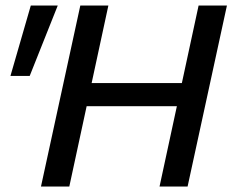

<svg xmlns="http://www.w3.org/2000/svg" viewBox="-20 -678 851 698"><path d="M560 0 702 -658H805L662 0ZM129 0 272 -658H374L232 0ZM224 -292 242 -376H712L694 -292ZM88 -402H18L92 -658H190Z"/></svg>

Font: Ysabeau SemiBold
Style: Italic
Weight: 600
Italic angle: -12°
Designer: Christian Thalmann (Catharsis Fonts)
Version: Version 2.002